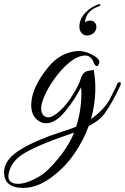

<svg xmlns="http://www.w3.org/2000/svg" viewBox="-126 -605 612 941"><path d="M-12 316C33 316 79 299 125 265C171 231 209 192 239 147C270 102 293 57 309 12C343 -4 370 -25 389 -52C409 -79 434 -123 463 -184C465 -189 466 -193 466 -196C466 -207 453 -203 449 -195L437 -168C414 -128 411 -88 320 -21C348 -124 344 -204 333 -264C319 -253 285 -271 269 -217C264 -199 251 -174 231 -141C212 -109 190 -82 167 -61C144 -40 125 -30 110 -30C105 -30 101 -31 96 -33C69 -48 65 -89 109 -169C127 -201 148 -231 173 -259C217 -308 257 -333 292 -333C311 -333 325 -321 334 -296C337 -288 347 -274 355 -285C363 -297 366 -308 345 -325C316 -345 287 -355 257 -355C246 -355 234 -353 223 -350C181 -340 144 -316 113 -279C56 -210 27 -147 27 -90C27 -47 44 -19 79 -4C117 7 155 -12 194 -60C227 -100 252 -139 271 -177C272 -171 273 -162 273 -150C273 -90 264 -35 247 16C231 23 205 32 170 43C93 68 30 95 -19 124C-77 158 -106 196 -106 239C-106 290 -75 316 -12 316ZM-85 258C-85 251 -83 242 -80 232C-70 200 -49 174 -18 153C25 125 98 93 202 57L237 45C224 78 205 111 180 146C147 189 117 222 90 244C58 268 3 296 -36 296C-69 296 -85 283 -85 258ZM263 -474C263 -450 278 -431 301 -431C324 -431 343 -447 346 -467C350 -502 317 -514 290 -496C294 -534 317 -560 358 -574C363 -575 366 -578 366 -581C366 -586 361 -585 357 -584C310 -568 263 -527 263 -474Z"/></svg>

Font: VL Great Vibes
Style: Regular
Weight: 400
Designer: Robert E. Leuschke
Foundry: Robert E. Leuschke
Version: Version 1.001